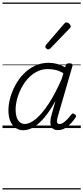

<svg xmlns="http://www.w3.org/2000/svg" viewBox="-20 -1018 662 1526"><path d="M165 17Q130 17 103 -2Q76 -21 61.5 -56.5Q47 -92 47 -141Q47 -188 61 -239.5Q75 -291 102 -341Q129 -391 168 -431Q207 -471 257 -495Q307 -519 368 -519Q400 -519 433.5 -510Q467 -501 498 -483L502 -498Q505 -508 512 -511.5Q519 -515 531 -515Q549 -515 554 -508Q559 -501 555 -490L440 -94Q434 -73 433 -59.5Q432 -46 437 -39Q442 -32 452 -32Q468 -32 484.5 -43.5Q501 -55 517.5 -72.5Q534 -90 547 -108Q553 -116 558.5 -116.5Q564 -117 572 -111Q583 -105 584 -98Q585 -91 581 -85Q569 -66 548 -42Q527 -18 500 -1Q473 16 441 16Q417 16 403.5 7Q390 -2 384.5 -18.5Q379 -35 380.5 -57Q382 -79 390 -105Q398 -132 405.5 -160Q413 -188 421 -216Q376 -135 332.5 -83.5Q289 -32 247.5 -7.5Q206 17 165 17ZM104 -146Q104 -113 112 -87.5Q120 -62 136.5 -47.5Q153 -33 178 -33Q217 -33 265.5 -73Q314 -113 366.5 -193Q419 -273 471 -392L484 -436Q448 -457 417.5 -463Q387 -469 360 -469Q313 -469 273 -448.5Q233 -428 202 -393.5Q171 -359 149 -316.5Q127 -274 115.5 -229.5Q104 -185 104 -146ZM363 -625Q357 -625 348.5 -632Q340 -639 340 -646Q340 -650 341.5 -654Q343 -658 347 -663L488 -827Q494 -834 498.5 -837Q503 -840 508 -840Q515 -840 523 -835Q531 -830 536.5 -822.5Q542 -815 542 -808Q542 -803 540 -799.5Q538 -796 533 -792L381 -634Q372 -625 363 -625ZM0 478H622V488H0ZM0 -20H622V0H0ZM0 -505H622V-500H0ZM0 -998H622V-988H0Z"/></svg>

Font: Playwrite AU SA Guides
Style: Regular
Weight: 400
Designer: Veronika Burian, José Scaglione
Foundry: TypeTogether
Version: Version 1.003